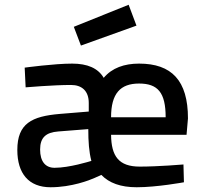

<svg xmlns="http://www.w3.org/2000/svg" viewBox="-20 -778 868 809"><path d="M569 -76C480 -76 449 -120 448 -210H766L772 -279C772 -439 703 -510 566 -510C504 -510 452 -492 417 -450C393 -491 348 -510 284 -510C208 -510 84 -493 84 -493L88 -410C88 -410 205 -420 279 -420C325 -420 354 -395 354 -344V-308L232 -298C114 -288 53 -258 53 -146C53 -47 101 11 193 11C282 11 358 -19 378 -28L407 -41C440 -7 488 11 556 11C641 11 755 -10 755 -10L753 -85C753 -85 647 -76 569 -76ZM210 -71C171 -71 149 -98 149 -148C149 -199 174 -220 225 -224L352 -234C352 -182 355 -138 365 -100C358 -98 272 -71 210 -71ZM448 -284C448 -384 487 -426 566 -426C645 -426 678 -388 678 -284ZM291 -665 321 -586 555 -670 522 -758Z"/></svg>

Font: TitilliumText22L
Style: 600 wt
Weight: 600
Designer: Campivisivi
Foundry: Campivisivi
Version: 1.000